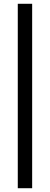

<svg xmlns="http://www.w3.org/2000/svg" viewBox="-20 -863 262 1015"><path d="M74 132V-843H150V132Z"/></svg>

Font: Arvo
Style: Regular
Weight: 400
Designer: Anton Koovit (Cyrillic Expansion: Cyreal)
Foundry: Anton Koovit, Yassin Baggar
Version: Version 3.000